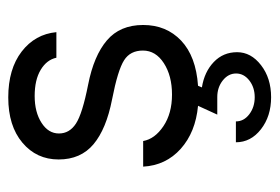

<svg xmlns="http://www.w3.org/2000/svg" viewBox="-124 -362 667 458"><g transform="rotate(-90 209.0 -133.5)"><path d="M232.9 5.9 229 15.1Q266.1 21 289.6 43.5Q313 65.9 313 99.1Q313 132.3 282 156.2Q251 180.2 205.6 180.2Q160.2 180.2 129.2 156Q98.1 131.8 98.1 96.2H147.9Q147.9 115.2 165 128.2Q182.1 141.1 205.6 141.1Q229 141.1 245.6 128.2Q262.2 115.2 262.2 96.7Q262.2 78.1 245.6 64.9Q229 51.8 206.1 51.8H164.1L185.1 5.9Q122.1 0 82.5 -35.4Q43 -70.8 40 -125H101.1Q106 -97.2 136.5 -76.7Q167 -56.2 211.9 -56.2Q256.8 -56.2 286.9 -75.7Q316.9 -95.2 316.9 -125.5Q316.9 -155.8 293.9 -170.4Q270.5 -185.5 200.2 -199.2Q129.9 -212.9 93.5 -243.4Q57.1 -273.9 57.1 -326.7Q57.1 -379.4 97.2 -413.1Q137.2 -446.8 205.1 -446.8Q272.9 -446.8 314.5 -414.8Q356 -382.8 360.8 -332H299.8Q294.9 -355 271 -369.4Q247.1 -383.8 208.5 -383.8Q169.9 -383.8 144.5 -367.4Q119.1 -351.1 119.1 -325.9Q119.1 -300.8 142.6 -285.4Q166 -270 235.4 -256.3Q304.7 -242.7 341.3 -211.4Q377.9 -180.2 377.9 -125Q377.9 -69.8 340.6 -34.4Q303.2 1 232.9 5.9Z"/></g></svg>

Font: Arcon-Regular
Style: Regular
Weight: 400
Designer: M. Zarth
Foundry: martin zarth - visuelle & digitale kommunikation
Version: Version 1.131;PS 001.131;hotconv 1.0.70;makeotf.lib2.5.58329